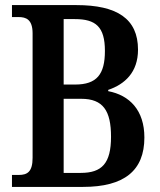

<svg xmlns="http://www.w3.org/2000/svg" viewBox="-20 -734 627 754"><path d="M27 0H306C468 0 547 -64 547 -194C547 -301 489 -360 405 -376V-381C470 -403 522 -450 522 -539C522 -661 439 -714 280 -714H27V-667H53C82 -667 108 -658 108 -603V-114C108 -59 87 -47 54 -47H27ZM275 -402H230V-659H274C356 -659 392 -629 392 -534C392 -442 360 -402 275 -402ZM297 -55H230V-346H299C385 -346 416 -299 416 -197C416 -92 380 -55 297 -55Z"/></svg>

Font: Noto Serif Tamil Condensed SemiBold
Style: Italic
Weight: 600
Width: 3
Italic angle: -12°
Designer: Indian Type Foundry, Tom Grace, and the Monotype Design Team
Foundry: Monotype Imaging Inc.
Version: Version 2.003